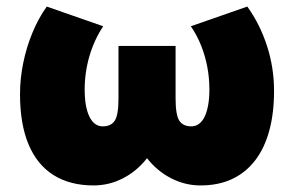

<svg xmlns="http://www.w3.org/2000/svg" viewBox="-20 -550 896 585"><path d="M265 15Q193.5 15 143.2 -16.5Q93 -48 67 -110Q41 -172 41 -263Q41 -310.5 50.8 -358.2Q60.5 -406 78.8 -450.2Q97 -494.5 122.5 -530L294.5 -470Q281 -450 270.5 -427.2Q260 -404.5 252.8 -380Q245.5 -355.5 241.8 -329.8Q238 -304 238 -277.5Q238 -224 252.5 -194.5Q267 -165 293 -165Q318.5 -165 329.8 -182.5Q341 -200 341 -250V-410H515V-250Q515 -200 526.2 -182.5Q537.5 -165 563 -165Q576 -165 586.2 -172.5Q596.5 -180 603.5 -194.5Q610.5 -209 614.2 -229.8Q618 -250.5 618 -277.5Q618 -313 611.5 -346.8Q605 -380.5 592.5 -411.8Q580 -443 561.5 -470L733.5 -530Q772 -476.5 793.5 -410.2Q815 -344 815 -273Q815 -204.5 800.2 -151Q785.5 -97.5 756.8 -60.5Q728 -23.5 686.5 -4.2Q645 15 591 15Q544 15 501.5 -6.8Q459 -28.5 428 -68Q397 -28.5 354.8 -6.8Q312.5 15 265 15Z"/></svg>

Font: Geologica Roman Black
Style: Regular
Weight: 900
Designer: Sindre Bremnes, Frode Helland
Foundry: Monokrom Skriftforlag AS
Version: Version 1.010;gftools[0.9.28]